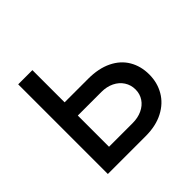

<svg xmlns="http://www.w3.org/2000/svg" viewBox="-139 -667 803 803"><g transform="rotate(-45 263.0 -265.0)"><path d="M484.4 -171.9Q484.4 -123.5 461.7 -84.5Q439 -45.4 395.3 -22.7Q351.6 0 291 0H67.4V-530.3H151.4V-339.8H291Q352.1 -339.8 395.8 -318.6Q439.5 -297.4 461.9 -259.3Q484.4 -221.2 484.4 -171.9ZM291 -77.1Q322.3 -77.1 346.9 -88.6Q371.6 -100.1 385.5 -120.8Q399.4 -141.6 399.4 -168Q399.4 -194.8 385.5 -216.3Q371.6 -237.8 346.9 -249.8Q322.3 -261.7 291 -261.7H151.4V-77.1Z"/></g></svg>

Font: WEMIX Pretendard
Style: Regular
Weight: 400
Designer: Base glyphs from Inter by Rasmus Andersson; Hangeul glyphs from Noto Sans CJK(Source Han Sans) by Jang Soo-young and Kan
Foundry: Kil Hyung-jin
Version: Version 1.000